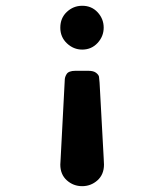

<svg xmlns="http://www.w3.org/2000/svg" viewBox="-20 -409 565 659"><path d="M187 155.8Q187 152.8 187.5 147Q188 141.1 188 138.2L202.1 -130.9Q202.1 -138.7 203.6 -143.8Q205.1 -148.9 208.5 -154.5Q211.9 -160.2 219.5 -163.1Q227.1 -166 238.8 -166H283.2Q301.3 -166 310.1 -158.9Q318.8 -151.9 319.8 -145.5Q320.8 -139.2 321.8 -125L335.9 133.8Q335.9 137.7 336.4 144.8Q336.9 151.9 336.9 155.8Q336.9 189.9 314.5 210Q292 230 262 230Q231.9 230 209.5 210Q187 189.9 187 155.8ZM187 -314Q187 -347.2 209.5 -368.2Q231.9 -389.2 262.2 -389.2Q294.4 -389.2 315.2 -366.7Q335.9 -344.2 335.9 -314.2Q335.9 -284.2 314.9 -261.5Q293.9 -238.8 262.2 -238.8Q232.4 -238.8 209.7 -260.3Q187 -281.7 187 -314Z"/></svg>

Font: CMU Typewriter Text
Style: Bold
Weight: 700
Version: Version 0.7.0